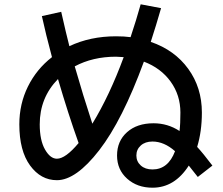

<svg xmlns="http://www.w3.org/2000/svg" viewBox="-20 -829 1040 894"><path d="M303 -614Q400 -660 520 -660Q559 -660 588 -656Q615 -737 635 -809L730 -791Q707 -711 682 -634Q793 -596 856.5 -508.5Q920 -421 920 -305Q920 -217 898 -145Q925 -116 969 -58L901 -5Q888 -22 859 -58Q793 45 690 45Q619 45 572 3Q525 -39 525 -105Q525 -172 571.5 -213.5Q618 -255 695 -255Q761 -255 816 -219Q820 -252 820 -305Q820 -386 774.5 -449Q729 -512 650 -542Q550 -269 442 -129.5Q334 10 245 10Q170 10 120 -58.5Q70 -127 70 -250Q70 -345 110 -426Q150 -507 222 -563Q193 -671 175 -754L265 -774Q288 -672 303 -614ZM410 -253Q490 -384 556 -563Q532 -565 520 -565Q412 -565 328 -520Q366 -387 410 -253ZM346 -163Q297 -300 250 -461Q165 -374 165 -250Q165 -176 189.5 -133Q214 -90 245 -90Q285 -90 346 -163ZM795 -125Q744 -170 690 -170Q656 -170 635.5 -151.5Q615 -133 615 -105Q615 -77 635.5 -58.5Q656 -40 690 -40Q763 -40 795 -125Z"/></svg>

Font: Mplus 1p Medium
Style: Regular
Weight: 500
Version: Version 1.061